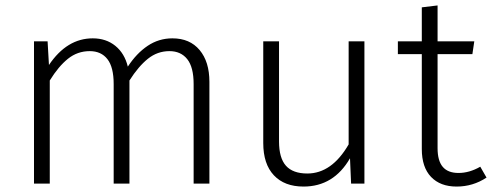

<svg xmlns="http://www.w3.org/2000/svg" viewBox="-20 -675 1809 706"><path d="M750 -374V0H692V-366Q692 -428 668.5 -457.5Q645 -487 603 -487Q559 -487 524 -459Q489 -431 456 -379V0H398V-366Q398 -428 375 -457.5Q352 -487 310 -487Q265 -487 230 -459Q195 -431 163 -379V0H105V-523H155L160 -436Q226 -534 321 -534Q370 -534 404 -506.5Q438 -479 450 -430Q482 -479 523 -506.5Q564 -534 614 -534Q678 -534 714 -491Q750 -448 750 -374Z M1320 0H1271L1267 -93Q1207 11 1096 11Q1026 11 987 -30.5Q948 -72 948 -149V-523H1006V-155Q1006 -94 1031.5 -65.5Q1057 -37 1110 -37Q1200 -37 1262 -144V-523H1320Z M1769 -22Q1719 11 1659 11Q1599 11 1565 -24.5Q1531 -60 1531 -127V-476H1443V-523H1531V-648L1589 -655V-523H1724L1717 -476H1589V-130Q1589 -84 1608 -61.5Q1627 -39 1666 -39Q1706 -39 1746 -62Z"/></svg>

Font: Statis Sans Light
Style: Regular
Weight: 300
Designer: bBox Type GmbH
Foundry: bBox Type GmbH
Version: Version 1.000